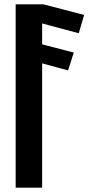

<svg xmlns="http://www.w3.org/2000/svg" viewBox="-20 -880 460 885"><path d="M343 -726.8 367.8 -811.1 180.7 -860H52.2V-15H174.2V-588L293.7 -555.4L320.1 -637.8L174.2 -675.6V-772Z"/></svg>

Font: Stormning
Style: Light
Weight: 400
Designer: Robert Jablonski, Mew Too
Foundry: Cannot Into Space Fonts
Version: Version 0.90